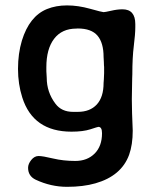

<svg xmlns="http://www.w3.org/2000/svg" viewBox="-20 -497 600 724"><path d="M156.2 -204.1Q156.2 -149.4 189 -106Q211.9 -75.2 255.4 -75.2H273.4Q319.3 -75.2 345 -103Q370.6 -130.9 370.6 -184.1Q371.6 -192.9 371.6 -197.8L372.6 -221.2V-245.1L372.1 -249.5L371.6 -263.7L370.6 -282.2Q370.6 -335.4 347.7 -362.5Q324.7 -389.6 272.9 -389.6L268.1 -389.2Q213.4 -389.2 184.1 -350.8Q154.8 -312.5 154.8 -243.7V-228.5Q156.2 -213.9 156.2 -204.1ZM441.9 -461.9Q490.2 -461.9 490.2 -406.2V-394.5Q490.2 -368.7 484.6 -324.2Q479 -279.8 479 -216.8L478.5 -203.1Q478 -189.9 478 -176.3L477.1 -123Q477.1 -96.7 478 -70.3L480.5 -4.4Q480.5 48.8 466.8 86.9Q437.5 166.5 339.8 194.3Q293.9 207.5 232.9 207.5Q171.9 207.5 114.7 180.7Q85.9 167 85.9 135.7Q85.9 121.1 97.9 106.2Q109.9 91.3 125.5 91.3Q141.1 91.3 179.9 100.6Q218.8 109.9 263.9 109.9Q309.1 109.9 336.9 82Q364.7 54.2 364.7 5.4Q364.7 -18.6 351.1 -18.6Q348.6 -18.6 321 -9.5Q293.5 -0.5 249.5 -0.5Q105 -0.5 64 -129.4Q47.9 -179.7 47.9 -237.3Q47.9 -294.9 62.5 -343.8Q90.8 -436 157.2 -462.9Q190.9 -476.6 232.7 -476.6Q274.4 -476.6 319.8 -463.9Q365.2 -451.2 370.6 -451.2Q376 -451.2 399.2 -456.5Q422.4 -461.9 441.9 -461.9Z"/></svg>

Font: Averia Libre
Style: Bold
Weight: 700
Version: Version 1.002